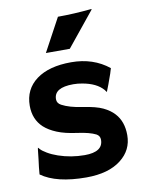

<svg xmlns="http://www.w3.org/2000/svg" viewBox="-84 -803 670 872"><g transform="rotate(-10 250.5 -367.0)"><path d="M243.7 7.3Q106 7.3 36.1 -43Q37.1 -57.6 39.1 -76.2L43.5 -111.3Q47.4 -146 48.3 -154.5Q49.3 -163.1 49.8 -163.8Q50.3 -164.6 57.6 -156Q64.9 -147.5 85.4 -135.3Q106 -123 132.8 -113.8Q190.9 -93.8 253.9 -93.8Q338.4 -93.8 338.4 -149.9Q338.4 -168 322.3 -176.8Q293.5 -191.4 237.5 -199Q181.6 -206.5 146 -221.2Q110.4 -235.8 87.9 -256.3Q46.4 -294.9 46.4 -357.4Q46.4 -433.6 105 -477.1Q163.1 -520 265.6 -520Q367.2 -520 439 -462.4Q435.5 -449.7 431.6 -438Q420.4 -405.8 415 -391.6L403.8 -362.8Q402.8 -358.9 402.3 -358.9Q401.4 -358.9 394.5 -369.1Q363.8 -404.8 298.8 -416Q278.8 -419.9 257.8 -419.9Q168.9 -419.9 168.9 -366.2Q168.9 -347.7 187.5 -337.9Q222.2 -319.3 282.5 -310.5Q342.8 -301.8 374 -286.9Q405.3 -272 424.3 -251Q459.5 -212.9 459.5 -149.9Q459.5 -81.1 404.3 -38.1Q346.7 7.3 243.7 7.3ZM242.7 -733.9Q315.9 -733.9 398.9 -742.2L398.4 -738.8L270.5 -581.1H160.2Z"/></g></svg>

Font: HammersmithOne
Style: Regular
Weight: 400
Designer: Nicole Fally
Foundry: Nicole Fally
Version: Version 1.003